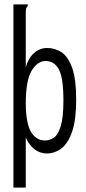

<svg xmlns="http://www.w3.org/2000/svg" viewBox="-20 -685 390 872"><path d="M41 -665H106V-658Q100 -652 98.5 -645Q97 -638 97 -621V-379Q108 -420 134 -443.5Q160 -467 194 -467Q231 -467 260.5 -447Q290 -427 308 -376Q326 -325 326 -232Q326 -142 308 -88.5Q290 -35 259.5 -11.5Q229 12 192 12Q162 12 137 -7Q112 -26 97 -60V167H41ZM184 -47Q206 -47 225 -60Q244 -73 256 -112.5Q268 -152 268 -229Q268 -330 248 -368.5Q228 -407 189 -408Q151 -409 124 -364.5Q97 -320 97 -213Q98 -123 121.5 -85Q145 -47 184 -47Z"/></svg>

Font: Inconsolata ExtraCondensed
Style: Regular
Weight: 400
Width: 2
Monospace: yes
Designer: Raph Levien, Cyreal, Brenton Simpson
Foundry: Raph Levien, Cyreal, Google
Version: Version 3.001; ttfautohint (v1.8.2.53-6de2)